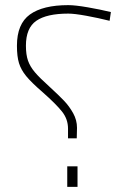

<svg xmlns="http://www.w3.org/2000/svg" viewBox="-20 -729 493 748"><path d="M245 -190V-228Q245 -265 221.5 -294.5Q198 -324 147 -369Q102 -408 82 -432.5Q62 -457 54 -483Q46 -509 46 -551Q46 -636 96.5 -672.5Q147 -709 246 -709Q273 -709 322 -700.5Q371 -692 412 -682L407 -648Q363 -659 316.5 -667.5Q270 -676 246 -676Q162 -676 121.5 -648Q81 -620 81 -551Q81 -516 89 -493Q97 -470 115.5 -448Q134 -426 173 -391Q209 -358 229.5 -336.5Q250 -315 265 -288Q280 -261 280 -231L279 -190ZM242 -1V-81H282V-1Z"/></svg>

Font: Cairo ExtraLight
Style: Regular
Weight: 275
Designer: Mohamed Gaber, Accademia di Belle Arti di Urbino and others
Foundry: Kief Type Foundry, Accademia di Belle Arti di Urbino and others
Version: Version 3.011